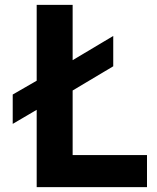

<svg xmlns="http://www.w3.org/2000/svg" viewBox="-20 -755 640 785"><path d="M130 -306 32 -248.5V-368.5L130 -425V-735H277V-509L443 -608V-484L277 -385V-121H581V10H130Z"/></svg>

Font: JuliaMono Black
Style: Regular
Weight: 900
Monospace: yes
Designer: cormullion
Foundry: corm
Version: Version 0.054; ttfautohint (v1.8.4)